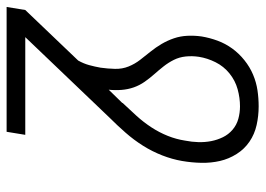

<svg xmlns="http://www.w3.org/2000/svg" viewBox="-154 -440 783 566"><g transform="rotate(90 237.0 -156.5)"><path d="M342 215H-26L-17 160L132 4Q141 -12 145.5 -28.5Q150 -45 153 -62Q156 -83 156.5 -104.5Q157 -126 149.5 -144.5Q142 -163 130 -178.5Q118 -194 105.5 -209.5Q93 -225 83 -242Q73 -259 66.5 -278Q60 -297 59 -318Q58 -339 61 -360Q65 -384 73.5 -407Q82 -430 96.5 -450Q111 -470 131 -486Q151 -502 173.5 -511.5Q196 -521 219.5 -524.5Q243 -528 267 -528Q295 -528 322 -522Q349 -516 371 -501Q393 -486 407.5 -463Q422 -440 428 -414Q434 -388 433.5 -359.5Q433 -331 428 -302Q423 -273 411.5 -243.5Q400 -214 383 -187Q366 -160 344.5 -135.5Q323 -111 300 -88L63 160H351ZM218 -86 257 -126V-127Q276 -147 295 -168Q314 -189 329 -212Q344 -235 354 -260Q364 -285 368 -311Q372 -331 372.5 -350.5Q373 -370 369.5 -388Q366 -406 358 -422.5Q350 -439 336 -451Q322 -463 304 -468Q286 -473 267 -473Q242 -473 216.5 -466Q191 -459 170 -442Q149 -425 137 -401Q125 -377 121 -352Q118 -332 120 -313Q122 -294 130 -278Q138 -262 149 -248Q160 -234 172 -220.5Q184 -207 194.5 -192Q205 -177 211 -160Q217 -143 218.5 -124Q220 -105 218 -86Z"/></g></svg>

Font: Iosevka Term Curly Light
Style: Italic
Weight: 300
Italic angle: -9°
Designer: Belleve Invis
Foundry: Belleve Invis
Version: Version 32.3.0